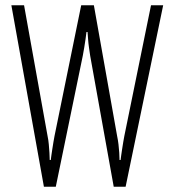

<svg xmlns="http://www.w3.org/2000/svg" viewBox="-20 -706 660 726"><path d="M146 0 23 -686H71L160 -191Q163 -177 164.5 -160.5Q166 -144 167 -128Q168 -112 168 -101H172Q173 -109 174.5 -120Q176 -131 178 -143.5Q180 -156 182 -168.5Q184 -181 186 -191L287 -686H335L423 -191Q426 -177 428 -160.5Q430 -144 431 -128Q432 -112 432 -101H436Q437 -109 438.5 -120Q440 -131 442 -143.5Q444 -156 446 -168.5Q448 -181 450 -191L551 -686H597L455 0H410L321 -495Q319 -509 316.5 -526Q314 -543 313 -558.5Q312 -574 311 -585H307Q306 -574 303.5 -558.5Q301 -543 298.5 -526Q296 -509 293 -495L191 0Z"/></svg>

Font: Archivo ExtraCondensed Thin
Style: Regular
Weight: 250
Width: 2
Designer: Hector Gatti
Foundry: Omnibus-Type
Version: Version 2.001